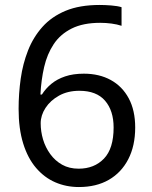

<svg xmlns="http://www.w3.org/2000/svg" viewBox="-20 -744 612 774"><path d="M55 -305Q55 -367 63.5 -427Q72 -487 93 -540.5Q114 -594 151 -635.5Q188 -677 244.5 -700.5Q301 -724 382 -724Q403 -724 428.5 -722Q454 -720 470 -715V-640Q452 -646 429.5 -649Q407 -652 384 -652Q315 -652 269 -629Q223 -606 196.5 -566Q170 -526 158 -474Q146 -422 143 -363H149Q164 -387 187 -406Q210 -425 242.5 -436Q275 -447 318 -447Q380 -447 426.5 -421.5Q473 -396 499 -347.5Q525 -299 525 -230Q525 -156 497 -102Q469 -48 418.5 -19Q368 10 298 10Q247 10 203 -9Q159 -28 125.5 -67Q92 -106 73.5 -165.5Q55 -225 55 -305ZM297 -64Q360 -64 399 -104.5Q438 -145 438 -230Q438 -298 403.5 -338Q369 -378 300 -378Q253 -378 218 -358.5Q183 -339 163.5 -309Q144 -279 144 -247Q144 -214 153.5 -182Q163 -150 182.5 -123Q202 -96 230.5 -80Q259 -64 297 -64Z"/></svg>

Font: guzrati25
Style: Book
Weight: 400
Designer: Jelle Bosma - Monotype Design Team, Universal Thirst
Foundry: Monotype Imaging Inc.
Version: Version 2.106